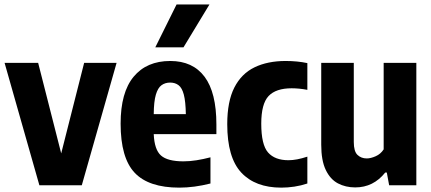

<svg xmlns="http://www.w3.org/2000/svg" viewBox="-22 -828 1928 858"><path d="M154 0 -1.5 -547H148.5L251.5 -142.5L354 -547H499L343.5 0Z M779.5 10.5Q642.5 10.5 579.8 -56Q517 -122.5 517 -275.5Q517 -415 575.2 -485.2Q633.5 -555.5 739 -555.5Q839.5 -555.5 892.2 -485Q945 -414.5 945 -271.5V-228.5H665Q668 -159 697.5 -133Q727 -107 797.5 -107Q826 -107 856 -111.8Q886 -116.5 918.5 -125V-8Q845.5 10.5 779.5 10.5ZM738.5 -459Q716 -459 699.8 -447.2Q683.5 -435.5 674.5 -405Q665.5 -374.5 665 -318H808.5Q807.5 -374.5 799.5 -405Q791.5 -435.5 776 -447.2Q760.5 -459 738.5 -459ZM672 -616.5 767 -808H914L798 -616.5Z M1235 10.5Q1119 10.5 1056.2 -56.8Q993.5 -124 993.5 -273Q993.5 -374.5 1025.2 -436.8Q1057 -499 1115.5 -527.2Q1174 -555.5 1254.5 -555.5Q1306.5 -555.5 1351.5 -546V-426.5Q1333.5 -430 1315.2 -431.8Q1297 -433.5 1281.5 -433.5Q1211 -433.5 1178.2 -398.8Q1145.5 -364 1145.5 -275.5Q1145.5 -181 1176 -146.5Q1206.5 -112 1267 -112Q1303.5 -112 1351.5 -128V-8Q1323.5 1.5 1293.5 6Q1263.5 10.5 1235 10.5Z M1565.5 9.5Q1522.5 9.5 1488.2 -8.5Q1454 -26.5 1433.8 -68.5Q1413.5 -110.5 1413.5 -181.5V-547H1559V-193.5Q1559 -151.5 1575.5 -135.8Q1592 -120 1617 -120Q1634.5 -120 1656.8 -129.8Q1679 -139.5 1692.5 -160.5V-547H1838.5V0H1717L1706.5 -57H1699.5Q1646.5 9.5 1565.5 9.5Z"/></svg>

Font: Encode Sans Condensed Condensed
Style: Bold
Weight: 700
Width: 3
Designer: Multiple Designers
Foundry: Impallari Type
Version: Version 3.000; ttfautohint (v1.8.3) -l 8 -r 50 -G 200 -x 14 